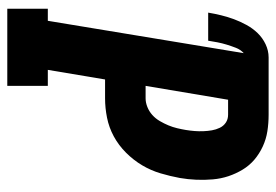

<svg xmlns="http://www.w3.org/2000/svg" viewBox="-138 -638 775 540"><g transform="rotate(90 250.0 -367.5)"><path d="M4 0V-114H38L129 -665Q119 -656 114 -643Q109 -630 105 -617Q101 -604 98.5 -591Q96 -578 94 -565H15Q18 -583 22.5 -601.5Q27 -620 33.5 -637.5Q40 -655 49.5 -672.5Q59 -690 72.5 -704Q86 -718 104 -726.5Q122 -735 141 -735H302Q326 -735 348.5 -731.5Q371 -728 391.5 -718.5Q412 -709 428.5 -695Q445 -681 456.5 -662Q468 -643 475 -622Q482 -601 484 -578Q486 -555 485 -531.5Q484 -508 480 -485Q475 -458 467 -431Q459 -404 444.5 -379.5Q430 -355 409 -334Q388 -313 363 -299.5Q338 -286 310.5 -280.5Q283 -275 256 -275H203L176 -114H221V0ZM256 -389Q268 -389 280.5 -394Q293 -399 303 -408Q313 -417 320 -429Q327 -441 332 -453Q337 -465 340 -477.5Q343 -490 345 -502Q347 -514 348 -526.5Q349 -539 348.5 -551.5Q348 -564 346 -575.5Q344 -587 339 -597.5Q334 -608 324.5 -614.5Q315 -621 302 -621H260L221 -389Z"/></g></svg>

Font: Iosevka Slab Heavy
Style: Italic
Weight: 900
Italic angle: -9°
Monospace: yes
Designer: Belleve Invis
Foundry: Belleve Invis
Version: Version 11.1.0; ttfautohint (v1.8.3)